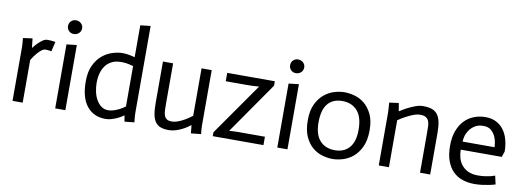

<svg xmlns="http://www.w3.org/2000/svg" viewBox="-60 -1117 4057 1489"><g transform="rotate(10 1968.5 -372.5)"><path d="M73 -422Q73 -445 68 -494L142 -504L150 -431H151Q169 -454 186 -471Q203 -488 221.5 -500.5Q240 -513 257 -513Q280 -514 321 -508L303 -431Q270 -437 257 -436Q240 -436 221 -420Q202 -404 188 -386Q170 -364 153 -336V0H73Z M409 -504 489 -513V0H409ZM396 -647Q396 -670 411.5 -685.5Q427 -701 450 -701Q474 -701 490.5 -685.5Q507 -670 507 -647Q507 -624 490.5 -608.5Q474 -593 450 -593Q427 -593 411.5 -608.5Q396 -624 396 -647Z M947 -428Q911 -438 891 -440.5Q871 -443 850 -443Q808 -443 778 -428Q748 -413 728.5 -386.5Q709 -360 700 -325.5Q691 -291 691 -252Q691 -217 698.5 -182Q706 -147 722 -119Q738 -91 761 -74Q784 -57 816 -57Q838 -57 861.5 -65Q885 -73 905 -83.5Q925 -94 947 -110ZM948 -40Q925 -24 903.5 -13.5Q882 -3 856.5 5Q831 13 807 13Q713 13 659.5 -53.5Q606 -120 606 -248Q606 -324 630.5 -375Q655 -426 692 -456.5Q729 -487 771.5 -500Q814 -513 850 -513Q868 -513 888 -510.5Q908 -508 947 -498V-749L1027 -758V-91Q1027 -77 1027.5 -61.5Q1028 -46 1029.5 -31Q1031 -16 1033 0L956 8Z M1473 -55H1471Q1462 -48 1445 -36.5Q1428 -25 1406 -14Q1384 -3 1357.5 5Q1331 13 1304 13Q1267 13 1241 3.5Q1215 -6 1199 -28Q1183 -50 1176 -86Q1169 -122 1169 -176V-503H1249V-188Q1249 -158 1250 -134Q1251 -110 1257 -93Q1263 -76 1276.5 -66.5Q1290 -57 1315 -57Q1341 -57 1369 -68Q1397 -79 1420 -93Q1447 -109 1473 -129V-503H1553V-65Q1554 -29 1558 0L1479 8Z M1650 -31 1937 -441Q1895 -438 1877.5 -437.5Q1860 -437 1838 -437H1675V-503H2050V-468L1768 -63Q1804 -65 1816 -65.5Q1828 -66 1839 -66H2049V0H1650Z M2158 -504 2238 -513V0H2158ZM2145 -647Q2145 -670 2160.5 -685.5Q2176 -701 2199 -701Q2223 -701 2239.5 -685.5Q2256 -670 2256 -647Q2256 -624 2239.5 -608.5Q2223 -593 2199 -593Q2176 -593 2160.5 -608.5Q2145 -624 2145 -647Z M2439 -249Q2439 -152 2482.5 -104.5Q2526 -57 2600 -57Q2673 -57 2714 -104Q2755 -151 2755 -245Q2755 -345 2711.5 -394Q2668 -443 2593 -443Q2518 -443 2478.5 -394.5Q2439 -346 2439 -249ZM2354 -250Q2354 -326 2378 -376.5Q2402 -427 2439 -457.5Q2476 -488 2518.5 -500.5Q2561 -513 2599 -513Q2635 -513 2677.5 -501.5Q2720 -490 2756 -460.5Q2792 -431 2816 -381.5Q2840 -332 2840 -256Q2840 -177 2815.5 -125Q2791 -73 2754 -42.5Q2717 -12 2674 0.5Q2631 13 2594 13Q2556 13 2514 1Q2472 -11 2436.5 -40.5Q2401 -70 2377.5 -121Q2354 -172 2354 -250Z M2957 -403Q2958 -424 2952 -494L3026 -504L3037 -440Q3067 -460 3096.5 -475Q3126 -490 3157 -501.5Q3188 -513 3217 -513Q3258 -513 3285.5 -503.5Q3313 -494 3330 -472Q3347 -450 3354.5 -414Q3362 -378 3362 -324V0H3282V-315Q3282 -345 3281 -368.5Q3280 -392 3272.5 -408.5Q3265 -425 3249.5 -434Q3234 -443 3206 -443Q3180 -443 3151 -431.5Q3122 -420 3094 -405Q3066 -390 3037 -370V0H2957Z M3875 -12Q3852 -5 3827.5 0Q3803 5 3773.5 9Q3744 13 3712 13Q3662 13 3619 -1Q3576 -15 3544 -46Q3512 -77 3493.5 -126.5Q3475 -176 3475 -248Q3475 -313 3493 -362.5Q3511 -412 3542.5 -445.5Q3574 -479 3616.5 -496Q3659 -513 3709 -513Q3758 -513 3794 -494Q3830 -475 3853.5 -442.5Q3877 -410 3888.5 -366.5Q3900 -323 3900 -275L3885 -231H3562Q3562 -200 3570 -169Q3578 -138 3597.5 -113Q3617 -88 3648.5 -72.5Q3680 -57 3727 -57Q3757 -57 3782 -60.5Q3807 -64 3825.5 -68.5Q3844 -73 3860 -79ZM3817 -295Q3817 -302 3814 -326Q3811 -350 3800 -376Q3789 -402 3766 -422.5Q3743 -443 3705 -443Q3663 -443 3636 -425.5Q3609 -408 3593 -384Q3577 -360 3571 -335Q3565 -310 3565 -295Z"/></g></svg>

Font: Actor
Style: Regular
Weight: 400
Designer: Thomas Junold
Foundry: Thomas Junold
Version: Version 1.001